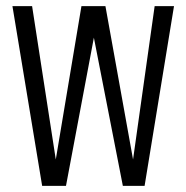

<svg xmlns="http://www.w3.org/2000/svg" viewBox="-20 -605 607 625"><path d="M117.2 0 20.5 -585H84.5L161.6 -85.9L245.1 -585H323.2L413.1 -85.9L483.4 -585H546.4L450.7 0H379.9L285.6 -482.4L194.8 0Z"/></svg>

Font: Oswald-Light
Style: Light
Weight: 300
Designer: vernon adams
Foundry: vernon adams
Version: Version ; ttfautohint (v0.92.18-e454-dirty) -l 8 -r 50 -G 20